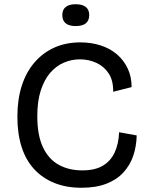

<svg xmlns="http://www.w3.org/2000/svg" viewBox="-20 -873 705 906"><path d="M364 13Q293 13 237 -9.5Q181 -32 141.5 -74.5Q102 -117 82 -179.5Q62 -242 62 -322Q62 -403 82.5 -467.5Q103 -532 142.5 -578Q182 -624 236.5 -648.5Q291 -673 359 -673Q411 -673 455.5 -658.5Q500 -644 532 -616.5Q564 -589 582.5 -550Q601 -511 601 -462L514 -440Q515 -492 493.5 -525.5Q472 -559 435.5 -576Q399 -593 357 -593Q318 -593 281.5 -577.5Q245 -562 217 -529.5Q189 -497 172.5 -446.5Q156 -396 156 -325Q156 -235 182.5 -178.5Q209 -122 257 -95.5Q305 -69 368 -69Q429 -69 466 -91.5Q503 -114 521.5 -154.5Q540 -195 542 -249L625 -234Q624 -183 609 -138.5Q594 -94 562.5 -59.5Q531 -25 482 -6Q433 13 364 13ZM337 -750Q306 -750 290 -763Q274 -776 274 -802Q274 -827 290 -840Q306 -853 337 -853Q369 -853 385 -840Q401 -827 401 -802Q401 -776 385 -763Q369 -750 337 -750Z"/></svg>

Font: Bricolage Grotesque 16pt
Style: Regular
Weight: 400
Version: Version 1.001;gftools[0.9.33.dev8+g029e19f]